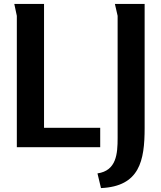

<svg xmlns="http://www.w3.org/2000/svg" viewBox="-20 -752 822 981"><path d="M53 -732 66 -671V0H492V-99H205V-732ZM567 -732 581 -671V-47C581 34 575 120 478 134L496 209C693 200 719 70 719 -98V-732Z"/></svg>

Font: Rosario
Style: Bold
Weight: 700
Designer: Hector Gatti
Foundry: Omnibus Type
Version: Version 1.100